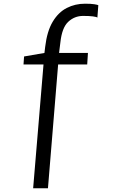

<svg xmlns="http://www.w3.org/2000/svg" viewBox="-20 -843 611 1037"><path d="M159 174 215 -495H107L110 -538L220 -557L224 -590Q234 -674.5 264.8 -725.8Q295.5 -777 340.8 -800Q386 -823 439 -823Q472 -823 489 -820.2Q506 -817.5 511 -815L506 -748Q501 -752 481.5 -754.5Q462 -757 429 -757Q382.5 -757 348.5 -725.2Q314.5 -693.5 306 -613L299 -557H455L451 -495H294L239 174Z"/></svg>

Font: Merriweather Sans Light
Style: Regular
Weight: 300
Designer: Eben Sorkin
Foundry: Eben Sorkin
Version: Version 2.001; ttfautohint (v1.8.3)